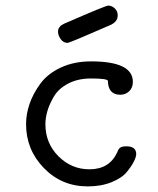

<svg xmlns="http://www.w3.org/2000/svg" viewBox="-20 -659 565 685"><path d="M73 -216Q73 -252 85.5 -288.5Q98 -325 124 -360.5Q150 -396 197 -418Q244 -440 305 -440Q454 -440 454 -367Q454 -346 441 -333.5Q428 -321 409 -321Q366 -321 365 -370Q365 -379 305 -379Q258 -379 223.5 -361Q189 -343 172.5 -315Q156 -287 149 -262.5Q142 -238 142 -216Q142 -148 188.5 -101.5Q235 -55 299 -55Q370 -55 398 -115Q403 -129 410 -133Q417 -137 431 -137Q466 -137 466 -109Q466 -100 458 -83.5Q450 -67 432.5 -45.5Q415 -24 378 -9Q341 6 293 6Q200 6 136.5 -59.5Q73 -125 73 -216ZM187 -546Q187 -550 188 -554Q189 -558 191.5 -561Q194 -564 195.5 -566Q197 -568 201 -570Q205 -572 206 -573Q207 -574 212 -576L217 -578Q357 -639 366 -639Q379 -639 389.5 -629Q400 -619 400 -604Q400 -580 370 -568Q228 -506 221 -506Q206 -506 196.5 -519.5Q187 -533 187 -546Z"/></svg>

Font: CMU Typewriter Text
Style: Regular
Weight: 500
Monospace: yes
Version: Version 0.7.0